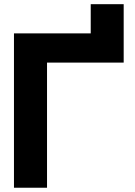

<svg xmlns="http://www.w3.org/2000/svg" viewBox="-20 -879 633 899"><path d="M404.8 -859.4V-722.7H45.4V0H200.2V-585.9H559.1V-859.4Z"/></svg>

Font: Giphurs ExtraBold
Style: Regular
Weight: 800
Version: Version 1.000